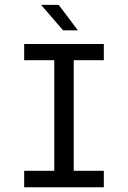

<svg xmlns="http://www.w3.org/2000/svg" viewBox="-20 -790 540 810"><path d="M82 -604.5H418V-536.1H291V-69.3H418V0H82V-69.3H209V-536.1H82ZM227.5 -769.5 308.6 -662.1H246.1L153.3 -769.5Z"/></svg>

Font: BabelStone Xiangqi Colour
Style: Regular
Weight: 400
Designer: Andrew West
Foundry: BabelStone
Version: Version 11.001 November 01, 2021